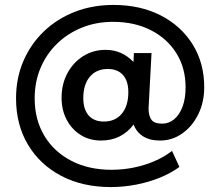

<svg xmlns="http://www.w3.org/2000/svg" viewBox="-20 -641 892 778"><path d="M429 117Q315 117 228.5 71.8Q142 26.5 93.5 -54.5Q45 -135.5 45 -242.5Q45 -324 74.5 -393Q104 -462 157.2 -513.2Q210.5 -564.5 282.5 -592.8Q354.5 -621 439.5 -621Q548 -621 630.8 -578.8Q713.5 -536.5 760.5 -461.2Q807.5 -386 807.5 -287.5Q807.5 -226.5 783.2 -177.5Q759 -128.5 718.2 -100Q677.5 -71.5 628.5 -71.5Q586.5 -71.5 559.5 -88.8Q532.5 -106 521.5 -136.5Q497.5 -104.5 464.2 -88Q431 -71.5 389.5 -71.5Q343 -71.5 307 -94Q271 -116.5 250.2 -155.8Q229.5 -195 229.5 -245Q229.5 -300 253 -344Q276.5 -388 317 -413.5Q357.5 -439 408 -439Q473.5 -439 521 -390L522.5 -426H594L582.5 -211Q582 -206 582 -201Q582 -172 593.5 -156Q605 -140 637 -140Q664.5 -140 686 -158Q707.5 -176 719.8 -209Q732 -242 732 -287Q732 -365.5 694.8 -425.2Q657.5 -485 591.2 -518.8Q525 -552.5 438 -552.5Q370 -552.5 312.2 -529.2Q254.5 -506 211.2 -464Q168 -422 144.2 -365.5Q120.5 -309 120.5 -242.5Q120.5 -156.5 159.5 -91.2Q198.5 -26 268.8 10.5Q339 47 432 47Q478 47 523 37.8Q568 28.5 607.5 11.2Q647 -6 677 -29.5L707 35.5Q672 61 627 79.2Q582 97.5 531.2 107.2Q480.5 117 429 117ZM401 -148.5Q447 -148.5 473.5 -180.2Q500 -212 500 -267.5Q500 -313 478.2 -337.2Q456.5 -361.5 416.5 -361.5Q370.5 -361.5 344 -330Q317.5 -298.5 317.5 -243.5Q317.5 -198 339.2 -173.2Q361 -148.5 401 -148.5Z"/></svg>

Font: Geologica EX Med
Style: Regular
Weight: 500
Designer: Sindre Bremnes, Frode Helland
Foundry: Monokrom Skriftforlag AS
Version: Version 1.010;gftools[0.9.28]